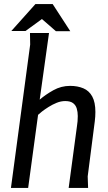

<svg xmlns="http://www.w3.org/2000/svg" viewBox="-20 -928 532 948"><path d="M222 -765 176 -436Q205 -461 243.5 -482.5Q282 -504 326 -504Q363 -504 391.5 -492Q420 -480 435.5 -451.5Q451 -423 451 -375Q451 -353 448 -329L413 -57L415 0H319L360 -305Q362 -317 363 -329.5Q364 -342 364 -355Q364 -375 359 -392Q354 -409 340.5 -419Q327 -429 302 -429Q281 -429 260 -420.5Q239 -412 220 -400Q201 -388 187.5 -377.5Q174 -367 168 -361L119 0H34L129 -708L128 -765ZM187 -834 106 -775H36L155 -908H240L327 -774H256Z"/></svg>

Font: Rosario Medium
Style: Italic
Weight: 500
Italic angle: -8.05°
Version: Version 1.201